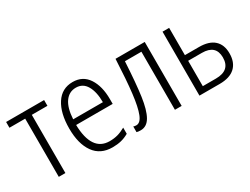

<svg xmlns="http://www.w3.org/2000/svg" viewBox="-51 -957 1803 1383"><g transform="rotate(-30 850.0 -266.0)"><path d="M200 -484V0H145V-484H14V-532H330V-484Z M744 -301V-261H440Q442 -152 480 -95.5Q518 -39 592 -39Q629 -39 659.5 -47.5Q690 -56 724 -75V-24Q693 -6 660.5 2Q628 10 588 10Q488 10 436 -63Q384 -136 384 -263Q384 -391 433 -466.5Q482 -542 572 -542Q656 -542 700 -475Q744 -408 744 -301ZM442 -307H689Q689 -392 659.5 -443.5Q630 -495 572 -495Q515 -495 481 -447Q447 -399 442 -307Z M1111 0V-483H974Q964 -304 949.5 -201.5Q935 -99 905.5 -47Q876 5 825 5Q803 5 791 1V-46Q800 -42 815 -42Q849 -42 870 -95Q891 -148 903.5 -253.5Q916 -359 924 -532H1167V0Z M1487 -305Q1570 -305 1612.5 -266.5Q1655 -228 1655 -156Q1655 -81 1611.5 -40.5Q1568 0 1483 0H1315V-532H1370V-305ZM1484 -258H1370V-47H1479Q1599 -47 1599 -154Q1599 -258 1484 -258Z"/></g></svg>

Font: Noto Sans Display Light Narrow
Style: Regular
Weight: 300
Width: 4
Designer: Monotype Design team
Foundry: Monotype Imaging Inc.
Version: Version 1.000